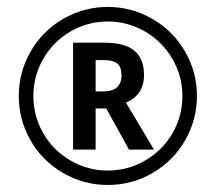

<svg xmlns="http://www.w3.org/2000/svg" viewBox="-20 -771 622 554"><path d="M255.9 -507.3H279.3Q304.7 -507.3 317.6 -519.3Q330.6 -531.2 330.6 -553.7Q330.6 -578.1 318.1 -587.9Q305.7 -597.7 278.3 -597.7H255.9ZM395.5 -554.7Q395.5 -496.6 343.3 -475.1L424.3 -339.4H352.1L286.6 -458H255.9V-339.4H190.9V-647.9H280.8Q339.8 -647.9 367.7 -624.8Q395.5 -601.6 395.5 -554.7ZM34.2 -494.1Q34.2 -562.5 68.4 -622.3Q102.5 -682.1 162.4 -716.6Q222.2 -751 291 -751Q359.4 -751 419.2 -716.8Q479 -682.6 513.7 -622.8Q548.3 -563 548.3 -494.1Q548.3 -426.8 515.1 -367.7Q481.9 -308.6 422.1 -272.9Q362.3 -237.3 291 -237.3Q220.7 -237.3 160.6 -272.7Q100.6 -308.1 67.4 -367.2Q34.2 -426.3 34.2 -494.1ZM76.2 -494.1Q76.2 -436 105 -386.2Q133.8 -336.4 183.8 -307.6Q233.9 -278.8 291 -278.8Q349.1 -278.8 399.2 -308.1Q449.2 -337.4 477.8 -386.7Q506.3 -436 506.3 -494.1Q506.3 -551.3 477.3 -601.3Q448.2 -651.4 398.2 -680.2Q348.1 -709 291 -709Q233.9 -709 184.3 -680.7Q134.8 -652.3 105.5 -602.3Q76.2 -552.2 76.2 -494.1Z"/></svg>

Font: CAA NEO Sans SemiBold
Style: Regular
Weight: 600
Version: Version 1.10